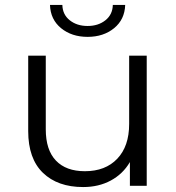

<svg xmlns="http://www.w3.org/2000/svg" viewBox="-20 -751 713 776"><path d="M182 -731H232Q233 -692 262 -669Q291 -646 334 -646Q377 -646 406 -669Q435 -692 436 -731H486Q484 -672 441 -637Q398 -602 334 -602Q270 -602 227 -637Q184 -672 182 -731ZM502 -526H573V0H505V-96Q477 -48 428 -21.5Q379 5 316 5Q213 5 153.5 -52.5Q94 -110 94 -221V-526H165V-228Q165 -145 206 -102Q247 -59 323 -59Q406 -59 454 -109.5Q502 -160 502 -250Z"/></svg>

Font: mBank
Style: Regular
Weight: 400
Designer: Julieta Ulanovsky
Foundry: Julieta Ulanovsky
Version: Version 7.200;PS 007.200;hotconv 1.0.88;makeotf.lib2.5.64775